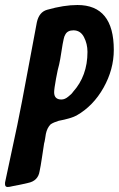

<svg xmlns="http://www.w3.org/2000/svg" viewBox="-56 -753 474 766"><path d="M-26 -7Q-36 -7 -36 -19Q-36 -27 -35 -29L13 -254Q29 -331 55 -472Q81 -613 91 -664Q100 -705 132 -714Q199 -733 253 -733Q398 -733 398 -554Q398 -476 357 -403Q316 -330 249 -292Q226 -280 178 -271Q158 -265 146 -257Q132 -243 127 -219Q126 -213 124 -200Q122 -187 120 -181Q117 -162 111.5 -125Q106 -88 102 -70Q96 -31 55 -23Q47 -21 33 -18Q19 -15 14 -14Q11 -14 9 -13L-2 -11Q-5 -11 -7 -10Q-18 -7 -26 -7ZM160 -385Q160 -356 189 -356Q203 -356 217 -368Q230 -378 235 -386Q293 -450 293 -546Q293 -578 279 -605Q265 -632 237 -632Q214 -632 205 -616Q200 -608 198 -597Q194 -580 189 -546.5Q184 -513 180 -496Q175 -480 167.5 -439Q160 -398 160 -385Z"/></svg>

Font: Bangerz Fix
Style: Regular
Weight: 400
Designer: vernon adams
Foundry: Vernon Adams
Version: Version 2.10;December 28, 2023;FontCreator 13.0.0.2683 64-bi